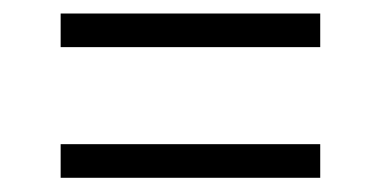

<svg xmlns="http://www.w3.org/2000/svg" viewBox="-20 -518 550 277"><path d="M67.5 -450V-498.5H442V-450ZM67.5 -261.5V-310H442V-261.5Z"/></svg>

Font: Encode Sans Cnd Lt
Style: Regular
Weight: 300
Width: 3
Designer: Multiple Designers
Foundry: Impallari Type
Version: Version 3.002; ttfautohint (v1.8.3) -l 8 -r 50 -G 200 -x 14 